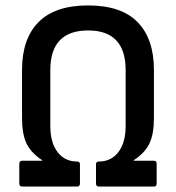

<svg xmlns="http://www.w3.org/2000/svg" viewBox="-20 -686 647 706"><path d="M62 0Q51 0 51 -11V-84Q51 -95 62 -95H135V-97Q94 -124 77.5 -158.5Q61 -193 61 -252V-429Q61 -543 121.5 -604.5Q182 -666 304 -666Q426 -666 486 -604.5Q546 -543 546 -429V-252Q546 -193 529.5 -158.5Q513 -124 472 -97V-95H546Q556 -95 556 -84V-11Q556 0 546 0H344Q333 0 333 -11V-82Q333 -92 343 -92Q389 -92 415.5 -127Q442 -162 442 -223V-428Q442 -574 304 -574Q165 -574 165 -428V-223Q165 -162 191.5 -127Q218 -92 264 -92Q274 -92 274 -82V-11Q274 0 263 0Z"/></svg>

Font: Sofia Sans Extra Cond
Style: Bold
Weight: 700
Width: 1
Designer: Botio Nikoltchev, Ani Petrova
Foundry: lettersoup
Version: Version 4.100; ttfautohint (v1.8.3)